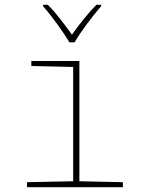

<svg xmlns="http://www.w3.org/2000/svg" viewBox="-20 -783 603 803"><path d="M270 -606H292C316 -648 367 -716 403 -757V-763H383C346 -725 308 -677 281 -638C253 -677 216 -727 180 -763H160V-757C195 -718 245 -649 270 -606ZM93 0H494V-21L312 -25V-528H111V-507L286 -503V-25L93 -21Z"/></svg>

Font: Noto Sans Mono SemiCondensed Thin
Style: Regular
Weight: 100
Width: 4
Designer: Monotype Design Team
Foundry: Monotype Imaging Inc.
Version: Version 2.014